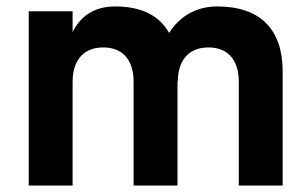

<svg xmlns="http://www.w3.org/2000/svg" viewBox="-20 -575 956 595"><path d="M394 0H530V-323.5L531 -322.5C531 -377.5 556.5 -428 626 -428C695.5 -428 720 -377.5 720 -322.5V0H856V-353C856 -484.5 786.5 -555 653 -555C582.5 -555 533 -519 504 -473C474 -527 418 -555 337 -555C265.5 -555 226.5 -519 205 -475.5V-540H69V0H205V-322.5C205 -377.5 230.5 -428 300 -428C369.5 -428 394 -377.5 394 -322.5Z"/></svg>

Font: Vela Sans ExtBd
Style: Regular
Weight: 800
Designer: Principal design: Mikhail Sharanda - project Manrope.
Design modification: Ravid Balaliev
Foundry: Mikhail Sharanda
Version: Version 1.001